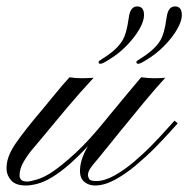

<svg xmlns="http://www.w3.org/2000/svg" viewBox="-49 -569 579 590"><path d="M30.8 1Q-1 1 -14.6 -14.6Q-28.3 -30.3 -28.8 -48.3Q-30.8 -84.5 -1.7 -127Q27.3 -169.4 81.5 -232.9Q100.6 -255.4 121.3 -281.2Q142.1 -307.1 164.6 -331.5Q181.2 -328.6 203.6 -328.6Q210.4 -328.6 222.7 -329.1Q234.9 -329.6 238.8 -330.1Q197.3 -285.6 155.8 -236.3Q114.3 -187 81.5 -147Q70.8 -133.8 53.7 -114Q36.6 -94.2 23.7 -72Q10.7 -49.8 11.2 -28.8Q11.2 -22 16.1 -16.6Q21 -11.2 34.7 -11.2Q44.4 -11.2 65.2 -17.6Q85.9 -23.9 109.4 -39.1Q142.1 -61 183.6 -99.4Q225.1 -137.7 273.9 -198.2Q284.7 -211.4 291.5 -219.7Q298.3 -228 304.2 -234.9Q321.3 -255.9 341.3 -279.8Q361.3 -303.7 384.8 -331.5Q400.4 -330.1 406.7 -329.3Q413.1 -328.6 423.8 -328.6Q446.8 -328.6 459 -330.1Q430.2 -298.8 393.3 -254.4Q356.4 -210 320.3 -165.3Q284.2 -120.6 256.8 -86.9Q233.4 -59.6 227.3 -49.6Q221.2 -39.6 221.2 -30.3Q221.7 -24.4 225.3 -18.6Q229 -12.7 246.6 -12.7Q272.5 -12.7 303 -29.8Q333.5 -46.9 363.5 -72.5Q393.6 -98.1 419.7 -125Q445.8 -151.9 463.9 -172.4Q481.9 -192.9 487.3 -198.2L497.1 -189.9Q491.2 -183.6 472.4 -162.6Q453.6 -141.6 426.3 -114Q398.9 -86.4 367.4 -60.1Q335.9 -33.7 303.7 -16.4Q271.5 1 243.2 1Q223.6 1 210.4 -10Q197.3 -21 196.8 -40.5Q196.3 -58.1 201.9 -77.1Q207.5 -96.2 221.2 -120.1Q160.2 -54.2 111.8 -24.9Q86.9 -9.8 66.4 -4.4Q45.9 1 30.8 1ZM376 -373Q370.1 -373 370.1 -377.9Q370.1 -380.9 373 -382.6Q376 -384.3 382.3 -388.7Q396.5 -397 414.1 -411.4Q431.6 -425.8 443.4 -444.3Q450.2 -456.1 454.6 -471.7Q459 -487.3 462.9 -514.6Q467.3 -549.3 488.8 -549.3Q509.8 -549.3 509.8 -522.5Q509.8 -504.4 495.4 -479.2Q481 -454.1 456.3 -428.7Q431.6 -403.3 399.9 -384.3Q381.8 -373 376 -373ZM259.8 -373Q253.9 -373 253.9 -377.9Q253.9 -380.9 256.8 -382.6Q259.8 -384.3 266.1 -388.7Q280.3 -397 297.9 -411.4Q315.4 -425.8 327.1 -444.3Q334 -456.1 338.4 -471.7Q342.8 -487.3 346.7 -514.6Q351.1 -549.3 372.6 -549.3Q393.6 -549.3 393.6 -522.5Q393.6 -504.4 379.2 -479.2Q364.7 -454.1 340.1 -428.7Q315.4 -403.3 283.7 -384.3Q265.6 -373 259.8 -373Z"/></svg>

Font: Pinyon Script
Style: Regular
Weight: 400
Designer: Nicole Fally, Eben Sorkin
Foundry: Sorkin Type Co.
Version: Version 1.008; ttfautohint (v1.8.4.7-5d5b)